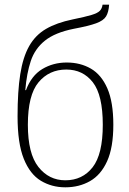

<svg xmlns="http://www.w3.org/2000/svg" viewBox="-20 -790 549 820"><path d="M259 10Q201 10 154.5 -18Q108 -46 81.5 -112Q55 -178 55 -293Q55 -400 66.5 -473Q78 -546 104.5 -593Q131 -640 176.5 -666.5Q222 -693 290 -707Q344 -718 370.5 -726Q397 -734 406.5 -744Q416 -754 418 -770H446Q444 -738 433 -720Q422 -702 390.5 -690.5Q359 -679 295 -667Q215 -651 172 -616.5Q129 -582 111.5 -529.5Q94 -477 88 -405H91Q114 -467 160.5 -495Q207 -523 265 -523Q323 -523 368 -497Q413 -471 438.5 -412.5Q464 -354 464 -257Q464 -160 437.5 -101.5Q411 -43 364.5 -16.5Q318 10 259 10ZM259 -20Q332 -20 375.5 -75.5Q419 -131 419 -257Q419 -384 376.5 -438.5Q334 -493 263 -493Q190 -493 144.5 -438.5Q99 -384 99 -257Q99 -134 144 -77Q189 -20 259 -20Z"/></svg>

Font: Noto Serif SemiCondensed ExtraLight
Style: Regular
Weight: 200
Width: 4
Designer: Monotype Design Team
Foundry: Monotype Imaging Inc.
Version: Version 2.014